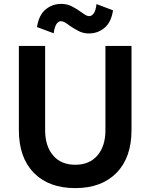

<svg xmlns="http://www.w3.org/2000/svg" viewBox="-20 -951 773 987"><path d="M656 -715V-282Q656 -141 579 -62.5Q502 16 367 16Q231 16 154 -62.5Q77 -141 77 -282V-715H212V-282Q212 -200 253 -152Q294 -104 367 -104Q440 -104 481 -152Q522 -200 522 -282V-715ZM476 -930 561 -898Q552 -837 517.5 -808Q483 -779 437 -779Q407 -779 382 -792.5Q357 -806 338 -819Q324 -830 313.5 -836Q303 -842 293 -842Q281 -842 271 -828.5Q261 -815 256 -780L170 -812Q180 -874 214.5 -902.5Q249 -931 295 -931Q325 -931 350 -918Q375 -905 394 -891Q408 -881 418.5 -874.5Q429 -868 438 -868Q451 -868 461.5 -881.5Q472 -895 476 -930Z"/></svg>

Font: Wix Madefor Text
Style: Bold
Weight: 700
Designer: Dalton Maag Ltd
Foundry: Dalton Maag Ltd
Version: Version 3.100